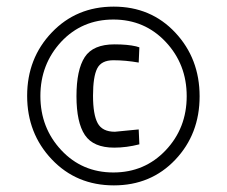

<svg xmlns="http://www.w3.org/2000/svg" viewBox="-20 -724 686 580"><path d="M324 -164Q211 -164 136.5 -242.5Q62 -321 62 -434.5Q62 -548 136.5 -626Q211 -704 323.5 -704Q436 -704 509.5 -625.5Q583 -547 583 -433Q583 -319 509.5 -241.5Q436 -164 324 -164ZM165 -598Q102 -530 102 -434Q102 -338 165 -270.5Q228 -203 322.5 -203Q417 -203 480.5 -270Q544 -337 544 -433.5Q544 -530 480.5 -597.5Q417 -665 322.5 -665Q228 -665 165 -598ZM325 -278Q262 -278 236.5 -316Q211 -354 211 -433.5Q211 -513 236 -551.5Q261 -590 326 -590Q365 -590 391 -584L401 -581L399 -535Q359 -542 322.5 -542Q286 -542 273.5 -517Q261 -492 261 -435Q261 -378 275 -352Q289 -326 327 -326L399 -333L401 -288Q362 -278 325 -278Z"/></svg>

Font: Titillium Web[RUS by Daymarius]
Style: Regular
Weight: 300
Designer: Cyrillization by Daymarius
Foundry: Cyrillization by Daymarius
Version: Version 1.002 September 12, 2018